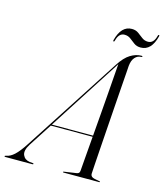

<svg xmlns="http://www.w3.org/2000/svg" viewBox="-172 -932 876 1024"><g transform="rotate(15 265.5 -420.0)"><path d="M62.5 -96Q39 -58.5 49 -35.2Q59 -12 87 -8L103.5 -6.5Q109 -6.5 109 -3Q109 0 103.5 0H-45.5Q-50.5 0 -50.5 -3Q-50.5 -6 -43.5 -7.5Q-21.5 -10.5 1.2 -31.2Q24 -52 53 -97L396.5 -627Q426 -673 456.2 -691.2Q486.5 -709.5 516.5 -709.5Q522.5 -709.5 522 -706.5Q522 -703 516.5 -703Q496.5 -703 482 -686.8Q467.5 -670.5 464.5 -639.5Q464.5 -635.5 462 -602.5Q459.5 -569.5 455.8 -518Q452 -466.5 447.8 -405.5Q443.5 -344.5 439.2 -282.5Q435 -220.5 431.2 -167.2Q427.5 -114 425.2 -78.2Q423 -42.5 422.5 -34Q422 -22.5 430.5 -16.2Q439 -10 472.5 -5Q476.5 -5 476.5 -2.5Q476.5 0 472.5 0H276Q272.5 0 272.5 -2.5Q272.5 -4.5 275.5 -5L343 -15Q353 -16.5 356.5 -20.5Q360 -24.5 361 -32.5Q362 -44 366.2 -98Q370.5 -152 376.5 -224.5H145.5ZM400.5 -621.5 149.5 -231H377Q382 -290 387 -353.8Q392 -417.5 396.5 -475Q401 -532.5 404 -575Q407 -617.5 408.5 -634.5Q406.5 -632 400.5 -621.5ZM500 -750.5Q478 -750.5 463.2 -761.5Q448.5 -772.5 434.2 -783.5Q420 -794.5 400.5 -794.5Q369.5 -794.5 358.5 -751.5Q357 -744.5 353.5 -744.5Q349 -744.5 350.5 -751.5Q372 -834.5 430.5 -834.5Q452 -834.5 467 -823.5Q482 -812.5 496.2 -801.5Q510.5 -790.5 530 -790.5Q561 -790.5 572 -833.5Q573.5 -840.5 577.5 -840.5Q581.5 -840.5 580 -833.5Q559 -750.5 500 -750.5Z"/></g></svg>

Font: Fraunces 144pt Light
Style: Italic
Weight: 300
Italic angle: -16°
Version: Version 1.000;[0bf87f6ff]